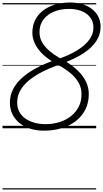

<svg xmlns="http://www.w3.org/2000/svg" viewBox="-20 -1023 822 1531"><path d="M330 19Q269 19 219 2.5Q169 -14 133 -44Q97 -74 78 -114.5Q59 -155 59 -204Q59 -262 84 -311Q109 -360 154.5 -401Q200 -442 261 -475.5Q322 -509 393 -535Q340 -569 306 -606Q272 -643 255 -682.5Q238 -722 238 -762Q238 -819 260.5 -863.5Q283 -908 323.5 -939Q364 -970 419 -986.5Q474 -1003 540 -1003Q591 -1003 635 -990Q679 -977 712 -952Q745 -927 763.5 -891Q782 -855 782 -810Q782 -761 761 -719Q740 -677 702.5 -642.5Q665 -608 616 -580Q567 -552 510 -530Q562 -497 602.5 -457.5Q643 -418 665.5 -372Q688 -326 688 -273Q688 -204 660.5 -149.5Q633 -95 584.5 -57.5Q536 -20 471 -0.5Q406 19 330 19ZM343 -33Q403 -33 455 -49.5Q507 -66 546 -97Q585 -128 607.5 -171.5Q630 -215 630 -271Q630 -321 608 -361.5Q586 -402 544.5 -437.5Q503 -473 444 -505Q375 -480 315.5 -449.5Q256 -419 211 -382Q166 -345 141.5 -301Q117 -257 117 -205Q117 -165 133.5 -133Q150 -101 180.5 -79Q211 -57 252.5 -45Q294 -33 343 -33ZM459 -558Q538 -586 597.5 -623Q657 -660 691 -705Q725 -750 725 -803Q725 -840 710 -867.5Q695 -895 668.5 -914Q642 -933 606.5 -942.5Q571 -952 530 -952Q482 -952 439.5 -940Q397 -928 364.5 -904.5Q332 -881 313.5 -846.5Q295 -812 295 -766Q295 -722 316 -685.5Q337 -649 374 -617.5Q411 -586 459 -558ZM0 478H747V488H0ZM0 -20H747V0H0ZM0 -505H747V-500H0ZM0 -998H747V-988H0Z"/></svg>

Font: Playwrite AU SA Guides
Style: Regular
Weight: 400
Designer: Veronika Burian, José Scaglione
Foundry: TypeTogether
Version: Version 1.003